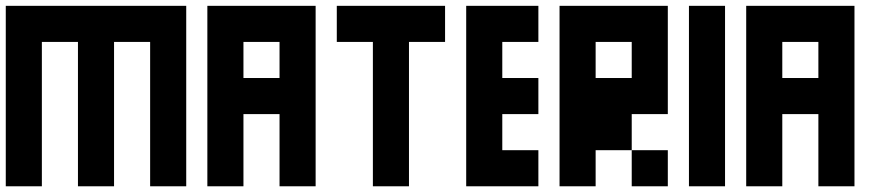

<svg xmlns="http://www.w3.org/2000/svg" viewBox="-20 -445 3053 665"><path d="M0 200.2V-424.8H625V200.2H500V-299.8H375V200.2H250V-299.8H125V200.2Z M948.2 -174.8V-299.8H823.2V-174.8ZM698.2 200.2V-424.8H1073.2V200.2H948.2V-49.8H823.2V200.2Z M1271.5 200.2V-299.8H1146.5V-424.8H1521.5V-299.8H1396.5V200.2Z M1594.7 200.2V-424.8H1844.7V-299.8H1719.7V-174.8H1844.7V-49.8H1719.7V75.2H1844.7V200.2Z M2168 200.2V75.2H2293V200.2ZM2168 -174.8V-299.8H2043V-174.8ZM1918 200.2V-424.8H2293V-49.8H2168V75.2H2043V200.2Z M2366.2 200.2V-424.8H2491.2V200.2Z M2814.5 -174.8V-299.8H2689.5V-174.8ZM2564.5 200.2V-424.8H2939.5V200.2H2814.5V-49.8H2689.5V200.2Z"/></svg>

Font: Ishtika
Style: Block
Weight: 400
Designer: Kailash Nadh
Version: Version 2.3